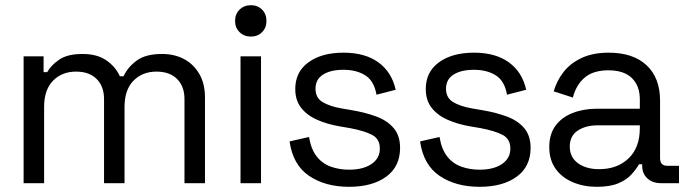

<svg xmlns="http://www.w3.org/2000/svg" viewBox="-20 -706 2650 740"><path d="M71 0V-489H148V-428H162Q176 -454 208 -476Q240 -498 298 -498Q355 -498 390.5 -473Q426 -448 442 -412H456Q473 -448 507.5 -473Q542 -498 604 -498Q653 -498 690 -478Q727 -458 748.5 -420.5Q770 -383 770 -331V0H691V-324Q691 -373 662.5 -401.5Q634 -430 583 -430Q529 -430 494.5 -395Q460 -360 460 -294V0H381V-324Q381 -373 352.5 -401.5Q324 -430 273 -430Q219 -430 184.5 -395Q150 -360 150 -294V0Z M907 0V-489H986V0ZM886 -625Q886 -652 903.5 -669Q921 -686 947 -686Q973 -686 990 -669Q1007 -652 1007 -625Q1007 -599 990 -582Q973 -565 947 -565Q921 -565 903.5 -582Q886 -599 886 -625Z M1096 -161 1171 -178Q1179 -130 1201 -102.5Q1223 -75 1255.5 -63.5Q1288 -52 1325 -52Q1380 -52 1412 -74Q1444 -96 1444 -133Q1444 -171 1413.5 -186.5Q1383 -202 1330 -212L1289 -219Q1242 -227 1203 -244Q1164 -261 1141 -290Q1118 -319 1118 -363Q1118 -429 1169 -466Q1220 -503 1304 -503Q1387 -503 1438.5 -465.5Q1490 -428 1505 -360L1431 -341Q1422 -394 1388 -415.5Q1354 -437 1304 -437Q1254 -437 1225 -418.5Q1196 -400 1196 -364Q1196 -329 1223.5 -312.5Q1251 -296 1297 -288L1338 -281Q1390 -272 1431.5 -256.5Q1473 -241 1497.5 -212Q1522 -183 1522 -136Q1522 -64 1468.5 -25Q1415 14 1325 14Q1234 14 1171.5 -28Q1109 -70 1096 -161Z M1599 -161 1674 -178Q1682 -130 1704 -102.5Q1726 -75 1758.5 -63.5Q1791 -52 1828 -52Q1883 -52 1915 -74Q1947 -96 1947 -133Q1947 -171 1916.5 -186.5Q1886 -202 1833 -212L1792 -219Q1745 -227 1706 -244Q1667 -261 1644 -290Q1621 -319 1621 -363Q1621 -429 1672 -466Q1723 -503 1807 -503Q1890 -503 1941.5 -465.5Q1993 -428 2008 -360L1934 -341Q1925 -394 1891 -415.5Q1857 -437 1807 -437Q1757 -437 1728 -418.5Q1699 -400 1699 -364Q1699 -329 1726.5 -312.5Q1754 -296 1800 -288L1841 -281Q1893 -272 1934.5 -256.5Q1976 -241 2000.5 -212Q2025 -183 2025 -136Q2025 -64 1971.5 -25Q1918 14 1828 14Q1737 14 1674.5 -28Q1612 -70 1599 -161Z M2097 -139Q2097 -189 2121 -221.5Q2145 -254 2187 -270.5Q2229 -287 2281 -287H2446V-323Q2446 -375 2415.5 -405Q2385 -435 2325 -435Q2266 -435 2233 -406.5Q2200 -378 2188 -330L2114 -354Q2126 -395 2152 -428.5Q2178 -462 2221.5 -482.5Q2265 -503 2326 -503Q2420 -503 2472 -454.5Q2524 -406 2524 -318V-97Q2524 -67 2552 -67H2597V0H2528Q2495 0 2475 -18.5Q2455 -37 2455 -68V-73H2443Q2432 -54 2413.5 -33.5Q2395 -13 2363 0.5Q2331 14 2280 14Q2229 14 2187 -4Q2145 -22 2121 -56Q2097 -90 2097 -139ZM2446 -212V-223H2284Q2237 -223 2206.5 -202.5Q2176 -182 2176 -141Q2176 -100 2207.5 -77Q2239 -54 2289 -54Q2359 -54 2402.5 -95.5Q2446 -137 2446 -212Z"/></svg>

Font: Space Grotesk Frontify
Style: Regular
Weight: 400
Designer: Florian Karsten
Version: Version 2.000